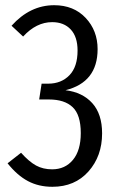

<svg xmlns="http://www.w3.org/2000/svg" viewBox="-20 -698 450 730"><path d="M186 -678.2Q260.3 -678.2 305.7 -629.9Q351.1 -581.5 351.1 -511.2Q351.1 -385.3 229 -355Q293.5 -347.2 330.8 -305.9Q368.2 -264.6 368.2 -190.9Q368.2 -104.5 316.4 -46.1Q264.6 12.2 179.2 12.2Q127 12.2 86.2 -9.5Q45.4 -31.2 8.8 -77.1L60.1 -117.2Q90.3 -83.5 116.9 -68.8Q143.6 -54.2 178.2 -54.2Q227.5 -54.2 257.3 -90.1Q287.1 -126 287.1 -191.9Q287.1 -261.2 256.3 -290.5Q225.6 -319.8 166 -319.8H128.9L138.2 -379.9H163.1Q212.9 -379.9 243.9 -411.9Q274.9 -443.8 274.9 -505.9Q274.9 -558.1 249 -585.9Q223.1 -613.8 178.2 -613.8Q118.2 -613.8 67.9 -559.1L23.9 -600.1Q94.2 -678.2 186 -678.2Z"/></svg>

Font: Fira Sans Compressed Book
Style: Regular
Weight: 350
Width: 1
Designer: Carrois Corporate & Edenspiekermann AG
Foundry: Carrois Corporate GbR & Edenspiekermann AG
Version: Version 4.203;PS 004.203;hotconv 1.0.88;makeotf.lib2.5.64775